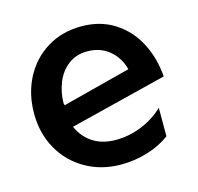

<svg xmlns="http://www.w3.org/2000/svg" viewBox="-83 -601 725 702"><g transform="rotate(-15 279.5 -250.0)"><path d="M298 -79Q247 -79 211.5 -102Q176 -125 158 -166L526 -258Q521 -328 491 -386Q461 -444 407.5 -478.5Q354 -513 282 -513Q209 -513 152.5 -478.5Q96 -444 64.5 -384Q33 -324 33 -249Q33 -174 66.5 -114.5Q100 -55 159.5 -21Q219 13 294 13Q345 13 394 -2Q443 -17 479 -44V-152Q444 -118 396 -98.5Q348 -79 298 -79ZM279 -419Q328 -419 362 -391Q396 -363 408 -317L149 -250L147 -257Q147 -298 162 -335.5Q177 -373 207 -396Q237 -419 279 -419Z"/></g></svg>

Font: Geom Medium
Style: Bold
Weight: 500
Version: Version 1.102